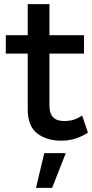

<svg xmlns="http://www.w3.org/2000/svg" viewBox="-20 -670 445 928"><path d="M377 -112 405 -29Q380 -12 347 -1Q314 10 276 10Q206 10 160 -25Q114 -60 114 -142V-411H8V-500H114V-650H219V-500H386V-411H219V-158Q219 -85 290 -85Q317 -85 338 -92Q359 -99 377 -112ZM298 70 232 238H154L194 70Z"/></svg>

Font: Prodigy Sans Medium
Style: Regular
Weight: 500
Designer: Wei Huang
Foundry: Wei Huang
Version: Version 1.003; ttfautohint (v1.8.3)